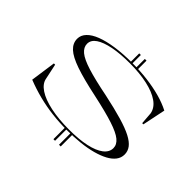

<svg xmlns="http://www.w3.org/2000/svg" viewBox="-205 -1093 1511 1511"><g transform="rotate(45 551.0 -337.5)"><path d="M616 140V0H635V140ZM554 140V0H572V140ZM554 -716V-815H572V-716ZM616 -716V-815H635V-716ZM577 15Q495 15 415 5.5Q335 -4 258 -23.5Q181 -43 105 -73L135 -284H149L176 -157Q184 -109 237.5 -73.5Q291 -38 381.5 -19Q472 0 587 0Q697 0 775 -17Q853 -34 895.5 -66.5Q938 -99 938 -144Q938 -183 901 -213.5Q864 -244 778 -272Q692 -300 544 -332Q388 -365 297 -396.5Q206 -428 166.5 -465Q127 -502 127 -551Q127 -591 157.5 -623Q188 -655 245 -677Q302 -699 383.5 -711Q465 -723 565 -723Q656 -723 736.5 -713Q817 -703 886.5 -684Q956 -665 1012 -636L972 -443H959L951 -546Q941 -598 889.5 -634Q838 -670 752.5 -689Q667 -708 556 -708Q449 -708 371.5 -692.5Q294 -677 252 -648.5Q210 -620 210 -578Q210 -539 246.5 -508.5Q283 -478 369.5 -451Q456 -424 602 -395Q724 -369 807.5 -344.5Q891 -320 941 -294Q991 -268 1013.5 -238Q1036 -208 1036 -171Q1036 -134 1013.5 -104.5Q991 -75 950 -53Q909 -31 852.5 -15.5Q796 0 726 7.5Q656 15 577 15Z"/></g></svg>

Font: Kalnia Expanded Light
Style: Regular
Weight: 300
Width: 7
Designer: Frida Medrano
Foundry: Frida Medrano
Version: Version 1.105